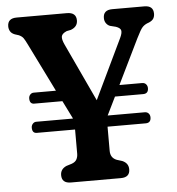

<svg xmlns="http://www.w3.org/2000/svg" viewBox="-51 -748 731 795"><g transform="rotate(-5 314.5 -350.0)"><path d="M70 -240Q70 -249.5 76 -256.2Q82 -263 90.5 -263H243.5L206 -338.5H89Q70 -338.5 70 -361.5Q70 -371 76 -377.5Q82 -384 90.5 -384H183L84 -584.5Q75 -603 69.2 -611.5Q63.5 -620 50.5 -626L33.5 -631.5Q20.5 -636.5 15 -645.8Q9.5 -655 9.5 -666.5Q9.5 -700 47.5 -700H256Q295 -700 295 -666.5Q295 -640 266.5 -629.5L249 -626Q229 -617.5 227 -605.5Q225 -593.5 235 -572L348 -330L467 -578.5Q476.5 -598.5 474.2 -609Q472 -619.5 453.5 -626L429.5 -632Q420 -635.5 413.5 -644.5Q407 -653.5 407 -666.5Q407 -700 445 -700H578Q615.5 -700 615.5 -666.5Q615.5 -655 610.5 -646.5Q605.5 -638 592 -632L584 -629Q572 -624 563.8 -615.2Q555.5 -606.5 538 -571L447 -384.5H541.5Q551.5 -384.5 557.5 -377.8Q563.5 -371 563.5 -361.5Q563.5 -338.5 541.5 -338.5H424.5L387.5 -263H541.5Q551.5 -263 557.5 -256.5Q563.5 -250 563.5 -240Q563.5 -217 541.5 -217H383V-116.5Q383 -87 409 -77L431.5 -70Q457 -59 457 -33.5Q457 0 419.5 0H212Q174 0 174 -33.5Q174 -59 199.5 -70L222 -77Q237 -82.5 242.5 -93Q248 -103.5 248 -116.5V-217H89Q70 -217 70 -240Z"/></g></svg>

Font: Fraunces 144pt SuperSoft SemiBold
Style: Regular
Weight: 600
Version: Version 1.000;[b76b70a41]